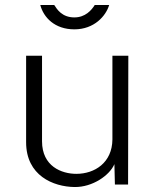

<svg xmlns="http://www.w3.org/2000/svg" viewBox="-20 -743 614 772"><path d="M419 -723H361C348 -702 323 -673 279 -673C229 -673 209 -706 198 -723H142C155 -673 200 -625 279 -625C359 -625 406 -679 419 -723ZM280 9C352 10 421 -38 440 -83L442 -1H495L496 -519H432V-182C431 -89 361 -44 287 -44C228 -44 149 -74 149 -175V-519H85V-171C85 -37 194 8 280 9Z"/></svg>

Font: United Sans ExtraLight
Style: Regular
Weight: 200
Designer: Pablo Impallari, Rodrigo Fuenzalida (Modified by Dan O. Williams)
Version: Version 1.000;PS 001.000;hotconv 1.0.88;makeotf.lib2.5.64775